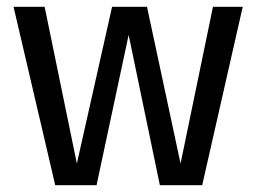

<svg xmlns="http://www.w3.org/2000/svg" viewBox="-20 -547 757 567"><path d="M696.8 -526.9 577.1 0H452.1L359.9 -443.8L265.1 0H143.1L20 -526.9H111.8L207 -64L311 -526.9H414.1L513.2 -64L608.9 -526.9Z"/></svg>

Font: FiraGO
Style: Regular
Weight: 400
Designer: bBox Type
Foundry: bBox Type GmbH
Version: Version 1.001;PS 001.001;hotconv 1.0.88;makeotf.lib2.5.64775